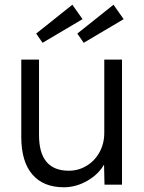

<svg xmlns="http://www.w3.org/2000/svg" viewBox="-20 -781 609 812"><path d="M70 -202V-529H145V-210Q145 -59 271 -59Q312 -59 346.5 -80Q381 -101 401 -137.5Q421 -174 421 -219V-529H496V0H422L420 -85Q396 -43 348.5 -16Q301 11 250 11Q163 11 116.5 -43.5Q70 -98 70 -202ZM133 -639 286 -761 329 -700 160 -600ZM307 -639 460 -761 503 -700 334 -600Z"/></svg>

Font: Lexend HM
Style: Regular
Weight: 400
Designer: Bonnie Shaver-Troup, Thomas Jockin, Octavio Pardo
Foundry: Lexend
Version: Version 1.091